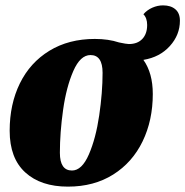

<svg xmlns="http://www.w3.org/2000/svg" viewBox="-20 -675 690 715"><path d="M514 -452Q549 -403 549 -325Q549 -227 511 -148.5Q473 -70 401.5 -25Q330 20 233 20Q132 20 74 -33Q16 -86 16 -188Q16 -287 54 -364.5Q92 -442 164 -486Q236 -530 333 -530Q384 -530 423 -517Q451 -511 460 -511Q492 -511 510 -530Q528 -549 528 -582Q528 -608 514 -622Q528 -638 547.5 -646.5Q567 -655 587 -655Q616 -655 633 -640.5Q650 -626 650 -598Q650 -545 612.5 -503.5Q575 -462 514 -452ZM362 -404Q362 -470 317 -470Q279 -470 253 -410.5Q227 -351 215 -266Q203 -181 203 -106Q203 -40 248 -40Q285 -40 311 -100Q337 -160 349.5 -245.5Q362 -331 362 -404Z"/></svg>

Font: Sansita ExtraBold Italic
Style: Regular
Weight: 800
Italic angle: -11°
Designer: Pablo Cosgaya
Foundry: Omnibus-Type
Version: Version 1.006